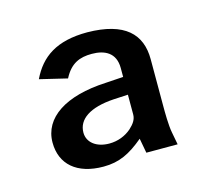

<svg xmlns="http://www.w3.org/2000/svg" viewBox="-61 -805 538 480"><g transform="rotate(-15 208.0 -564.5)"><path d="M153 -397C194 -397 222 -411 258 -441L265 -403H346L340 -435C336 -455 336 -491 336 -504V-626C336 -691 297 -731 200 -732C120 -732 78 -702 53 -650L124 -633C142 -668 166 -677 197 -677C230 -677 258 -664 258 -624V-601L212 -598C107 -593 45 -552 45 -488C45 -432 84 -397 153 -397ZM182 -449C148 -449 126 -467 126 -492C126 -527 159 -549 220 -553L258 -555V-504C258 -491 251 -481 239 -470C224 -457 204 -449 182 -449Z"/></g></svg>

Font: United Sans SemiBold
Style: Regular
Weight: 600
Designer: Pablo Impallari, Rodrigo Fuenzalida (Modified by Dan O. Williams)
Version: Version 1.000;PS 001.000;hotconv 1.0.88;makeotf.lib2.5.64775